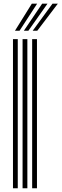

<svg xmlns="http://www.w3.org/2000/svg" viewBox="-20 -1010 330 1030"><path d="M152.5 0V-800H178.3V0ZM49.6 0V-800H75.3V0ZM101.1 0V-800H126.8V0ZM60.2 -845 150.7 -990.3H179.2L84.8 -845ZM155.3 -845 261.6 -990.3H290.2L179.9 -845ZM107.9 -845 206.2 -990.3H234.7L132.2 -845Z"/></svg>

Font: Big Shoulders Inline Text SC Thin
Style: Regular
Weight: 100
Designer: Patric King
Foundry: XO Type Co
Version: Version 2.002